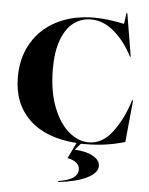

<svg xmlns="http://www.w3.org/2000/svg" viewBox="-65 -822 870 1124"><g transform="rotate(5 370.5 -260.0)"><path d="M433 15 401 51V53Q467 56 508 79Q549 102 549 136Q549 177 487.5 207.5Q426 238 320 250V244Q381 234 407.5 215Q434 196 434 168Q434 144 415.5 128Q397 112 363 106V104L407 13Q225 0 128 -93.5Q31 -187 31 -342Q31 -458 83.5 -545.5Q136 -633 230 -680Q324 -727 447 -727Q524 -727 623 -706L632 -770H637L679 -518H674Q632 -602 567.5 -658.5Q503 -715 429 -715Q373 -715 328.5 -682.5Q284 -650 257.5 -581Q231 -512 231 -408Q231 -282 266 -188.5Q301 -95 357.5 -46Q414 3 478 3Q558 3 617.5 -77Q677 -157 709 -264H715L691 -18Q582 15 462 15Z"/></g></svg>

Font: Nyght Serif Bold
Style: Regular
Weight: 700
Designer: Maksym Kobuzan
Version: Version 0.410